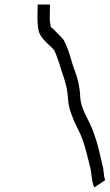

<svg xmlns="http://www.w3.org/2000/svg" viewBox="-20 -735 481 841"><path d="M393 86Q385 69 382 42Q379 15 376 2Q369 -27 361 -58.5Q353 -90 343 -120Q334 -146 319 -174.5Q304 -203 292 -237Q280 -269 278 -302Q276 -335 269 -362Q265 -380 257.5 -401Q250 -422 243 -446Q242 -451 236.5 -466.5Q231 -482 225 -498Q219 -514 214 -519Q208 -526 194.5 -538Q181 -550 168 -565.5Q155 -581 150 -597Q144 -623 144 -661Q144 -675 144.5 -688.5Q145 -702 145 -715H199Q199 -701 198.5 -687.5Q198 -674 198 -661Q198 -645 199.5 -635Q201 -625 203 -615Q202 -619 213 -608Q224 -597 237 -584Q250 -571 253 -567Q261 -559 270 -537.5Q279 -516 285.5 -494.5Q292 -473 294 -466Q299 -448 307 -427Q315 -406 322 -379Q330 -345 331 -316.5Q332 -288 342 -262Q351 -237 366 -209Q381 -181 394 -143Q404 -115 412.5 -81Q421 -47 428 -15Q433 1 434.5 22Q436 43 441 54Z"/></svg>

Font: Syne
Style: Italic
Weight: 400
Italic angle: -9°
Designer: Lucas Descroix
Foundry: Bonjour Monde
Version: Version 2.000; ttfautohint (v1.8.3)